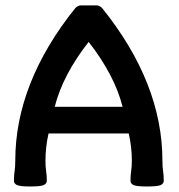

<svg xmlns="http://www.w3.org/2000/svg" viewBox="-20 -674 652 699"><path d="M156.7 -188Q145.5 -138.2 145.5 -88.9Q145.5 -66.4 147.9 -51.3Q150.4 -36.1 150.4 -15.6Q150.4 -5.9 139.6 -0.5Q128.9 4.9 90.3 4.9Q51.8 4.9 41.3 -0.5Q30.8 -5.9 30.8 -15.6Q30.8 -36.1 33.2 -51.3Q35.6 -66.4 35.6 -88.9Q35.6 -372.6 254.9 -645.5Q265.1 -654.3 273.9 -654.3H332Q340.8 -654.3 351.1 -645.5Q571.3 -372.1 571.3 -88.9Q571.3 -66.4 573.7 -51.3Q576.2 -36.1 576.2 -15.6Q576.2 -5.9 565.4 -0.5Q554.7 4.9 515.6 4.9Q476.1 4.9 465.6 -0.5Q455.1 -5.9 455.1 -15.6Q455.1 -36.1 457.5 -51.3Q460 -66.4 460 -88.9Q460 -138.2 448.7 -188ZM426.3 -285.2Q397 -400.9 302.7 -521.5Q208.5 -400.9 179.2 -285.2Z"/></svg>

Font: ALMAS
Style: Bold
Weight: 700
Designer: ALMAS Font/ by Husham Jawad Kadhim, derived from the Bainsely font by/ Paul James MIller
Foundry: High-Logic / Made with FontCreator
Version: Version 1.411;September 19, 2021;FontCreator 14.0.0.2814 32-